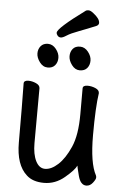

<svg xmlns="http://www.w3.org/2000/svg" viewBox="-60 -918 620 983"><g transform="rotate(5 250.0 -426.0)"><path d="M204 24Q146 24 114 -6Q58 -56 58 -171Q58 -368 56 -474Q56 -490 80 -490Q99 -490 119 -481Q139 -472 139 -456Q138 -368 138 -175Q138 -117 155.5 -82.5Q173 -48 203 -48Q235 -48 269.5 -79.5Q304 -111 331.5 -173Q359 -235 359 -342V-475Q359 -491 384 -491Q404 -491 424 -482.5Q444 -474 444 -458Q433 -385 433 -241Q433 -98 466 -37Q468 -33 468 -26Q468 -17 454 1Q440 19 421 19Q391 19 379 -27.5Q367 -74 367 -79Q357 -56 309.5 -16Q262 24 204 24ZM172 -566Q147 -566 130 -589Q113 -612 113 -634Q113 -656 126 -671.5Q139 -687 163 -687Q187 -687 204.5 -665Q222 -643 222 -620Q222 -597 209 -581.5Q196 -566 172 -566ZM336 -566Q312 -566 295 -589Q278 -612 278 -634Q278 -656 290.5 -671.5Q303 -687 328 -687Q352 -687 369.5 -665Q387 -643 387 -620Q387 -597 374 -581.5Q361 -566 336 -566ZM225 -725Q215 -725 208.5 -732.5Q202 -740 202 -748Q202 -771 341 -873Q345 -876 355 -876Q365 -876 380 -864Q414 -838 414 -816Q414 -807 404 -801Q359 -782 316 -766Q273 -750 254 -737.5Q235 -725 225 -725Z"/></g></svg>

Font: LXGW WenKai Mono TC
Style: Bold
Weight: 700
Designer: LXGW / Fontworks Inc.
Foundry: LXGW / Fontworks Inc.
Version: Version 1.330